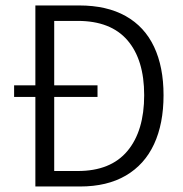

<svg xmlns="http://www.w3.org/2000/svg" viewBox="-20 -677 665 697"><path d="M573.7 -331.5Q573.7 -228 539.3 -153.8Q504.9 -79.6 437 -39.8Q369.1 0 270.5 0H108.4V-325.2H31.2V-367.2H108.4V-657.2H267.6Q367.7 -657.2 436.3 -618.7Q504.9 -580.1 539.3 -507.1Q573.7 -434.1 573.7 -331.5ZM503.4 -331.5Q503.4 -460 442.9 -530.5Q382.3 -601.1 262.2 -601.1H176.8V-367.2H334V-325.2H176.8V-56.2H262.2Q381.8 -56.2 442.6 -128.9Q503.4 -201.7 503.4 -331.5Z"/></svg>

Font: Varta
Style: Light
Weight: 300
Designer: Joana Correia, Viktoriya Grabowska, Eben Sorkin
Foundry: Sorkin Type
Version: Version 1.002; ttfautohint (v1.3) -l 8 -r 24 -G 200 -x 12 -H